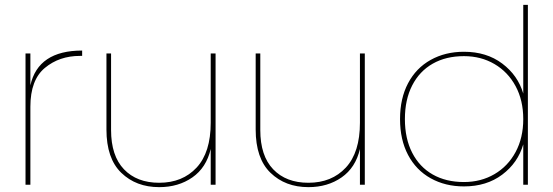

<svg xmlns="http://www.w3.org/2000/svg" viewBox="-20 -760 2277 790"><path d="M105 -409Q137 -552 318 -552V-530H309Q224 -530 164.5 -480.5Q105 -431 105 -321V0H85V-540H105Z M867 -540V0H847V-147Q829 -70 771.5 -30Q714 10 635 10Q540 10 479 -49Q418 -108 418 -227V-540H437V-225Q437 -119 490 -63.5Q543 -8 635 -8Q731 -8 789 -70.5Q847 -133 847 -255V-540Z M1481 -540V0H1461V-147Q1443 -70 1385.5 -30Q1328 10 1249 10Q1154 10 1093 -49Q1032 -108 1032 -227V-540H1051V-225Q1051 -119 1104 -63.5Q1157 -8 1249 -8Q1345 -8 1403 -70.5Q1461 -133 1461 -255V-540Z M1626 -270Q1626 -355 1659 -417.5Q1692 -480 1752 -513.5Q1812 -547 1889 -547Q1982 -547 2046.5 -498.5Q2111 -450 2133 -375V-740H2152V0H2133V-166Q2111 -90 2046.5 -41.5Q1982 7 1889 7Q1812 7 1752 -26.5Q1692 -60 1659 -122.5Q1626 -185 1626 -270ZM2133 -270Q2133 -347 2101.5 -405.5Q2070 -464 2014.5 -496.5Q1959 -529 1889 -529Q1815 -529 1760.5 -498Q1706 -467 1676 -408.5Q1646 -350 1646 -270Q1646 -190 1676 -131.5Q1706 -73 1760.5 -42Q1815 -11 1889 -11Q1959 -11 2014.5 -43.5Q2070 -76 2101.5 -134.5Q2133 -193 2133 -270Z"/></svg>

Font: Fz Poppins Thin
Style: Regular
Weight: 100
Designer: Ninad Kale (Devanagari), Jonny Pinhorn (Latin)
Foundry: Indian Type Foundry
Version: Vit hóa bi Vntype.Com & FontZin.Com